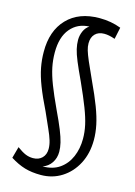

<svg xmlns="http://www.w3.org/2000/svg" viewBox="-142 -823 789 1118"><g transform="rotate(15 253.0 -264.5)"><path d="M219 221Q165 221 122.5 208.5Q80 196 34 167L53 98Q83 120 104.5 129Q126 138 150 138Q184 138 204.5 117.5Q225 97 225 63Q225 39 217 12.5Q209 -14 192.5 -50.5Q176 -87 151 -144Q113 -221 91 -278Q69 -335 60 -382Q51 -429 51 -476Q50 -603 120.5 -676.5Q191 -750 316 -750Q385 -750 445 -727L430 -656Q410 -663 394.5 -666Q379 -669 365 -669Q330 -669 310 -648.5Q290 -628 290 -592Q290 -572 296.5 -550Q303 -528 319 -490.5Q335 -453 365 -388Q403 -307 425 -249Q447 -191 456.5 -145Q466 -99 466 -56Q466 25 433.5 87.5Q401 150 345 185.5Q289 221 219 221ZM218 170Q279 170 320 141Q361 112 382 63Q403 14 403 -46Q403 -86 394 -127.5Q385 -169 363.5 -225Q342 -281 304 -365Q273 -431 256 -472Q239 -513 232.5 -541Q226 -569 226 -595Q226 -622 237 -647.5Q248 -673 270 -687Q200 -685 157 -634Q114 -583 114 -490Q114 -444 123 -400.5Q132 -357 153 -302.5Q174 -248 210 -171Q241 -106 258 -63.5Q275 -21 282 8.5Q289 38 289 63Q289 101 269.5 130Q250 159 217 170Z"/></g></svg>

Font: Georama
Style: Regular
Weight: 400
Designer: Jean-Baptiste Levee
Foundry: Production Type
Version: Version 1.000